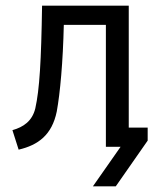

<svg xmlns="http://www.w3.org/2000/svg" viewBox="-20 -520 561 680"><path d="M24 -59 46 10C115 -6 164 -42 181 -125C193 -190 203 -301 206 -432H355V0H407L309 140H390L503 -22V-68H436V-500H129C126 -303 120 -203 105 -136C94 -91 63 -70 24 -59Z"/></svg>

Font: Finlandica
Style: Regular
Weight: 400
Designer: Niklas Ekholm, Juho Hiilivirta, Jaakko Suomalainen
Foundry: Helsinki Type Studio
Version: Version 2.000;Glyphs 3.2 (3202)